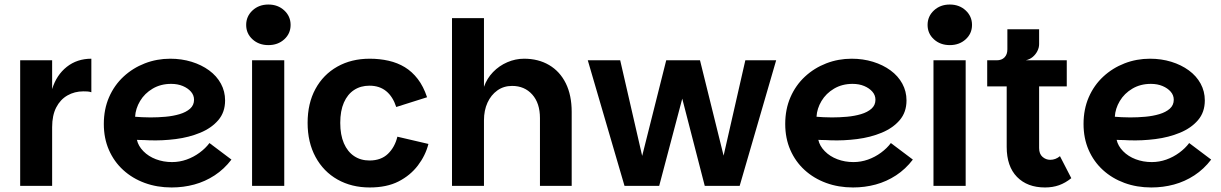

<svg xmlns="http://www.w3.org/2000/svg" viewBox="-20 -820 5386 847"><path d="M69 0V-554H210V0ZM180 -259 210 -427Q229 -489 274.5 -525Q320 -561 383 -561V-413Q374 -416 365.5 -416.5Q357 -417 348 -417Q309 -417 277.5 -399Q246 -381 228 -346Q210 -311 210 -259Z M737 7Q673 7 618.5 -13Q564 -33 523.5 -70Q483 -107 460.5 -158.5Q438 -210 438 -273Q438 -338 461 -391Q484 -444 525 -482Q566 -520 619 -540.5Q672 -561 731 -561Q781 -561 825 -547.5Q869 -534 902.5 -509.5Q936 -485 954.5 -451Q973 -417 973 -377Q973 -325 943 -290Q913 -255 863.5 -234.5Q814 -214 755 -206.5Q696 -199 639 -201Q630 -202 618 -202Q606 -202 596.5 -202.5Q587 -203 584 -203Q590 -176 612.5 -153Q635 -130 668 -117.5Q701 -105 739 -105Q772 -105 803 -116Q834 -127 860.5 -146.5Q887 -166 904 -189L1001 -116Q969 -74 927 -46.5Q885 -19 837 -6Q789 7 737 7ZM644 -302Q677 -302 710.5 -305Q744 -308 772.5 -316.5Q801 -325 818.5 -340.5Q836 -356 836 -380Q836 -400 822.5 -415.5Q809 -431 786.5 -440.5Q764 -450 735 -450Q689 -450 653.5 -429Q618 -408 598 -374.5Q578 -341 576 -305Q588 -304 606 -303Q624 -302 644 -302Z M1092 0V-554H1234V0ZM1164 -621Q1122 -621 1094 -646.5Q1066 -672 1066 -710Q1066 -748 1094 -774Q1122 -800 1164 -800Q1206 -800 1234 -774Q1262 -748 1262 -710Q1262 -672 1234 -646.5Q1206 -621 1164 -621Z M1611 7Q1531 7 1469 -28Q1407 -63 1372 -127.5Q1337 -192 1337 -278Q1337 -364 1371.5 -427.5Q1406 -491 1468 -526Q1530 -561 1611 -561Q1655 -561 1694.5 -552Q1734 -543 1766 -523.5Q1798 -504 1823 -471.5Q1848 -439 1864 -391L1728 -348Q1713 -394 1683.5 -418Q1654 -442 1610 -442Q1571 -442 1542 -423Q1513 -404 1497 -367.5Q1481 -331 1481 -278Q1481 -225 1497 -188Q1513 -151 1542 -131.5Q1571 -112 1610 -112Q1661 -112 1691.5 -141.5Q1722 -171 1733 -217L1870 -185Q1857 -134 1823.5 -90Q1790 -46 1738 -19.5Q1686 7 1611 7Z M1974 0V-740H2115V-437Q2128 -474 2155 -502Q2182 -530 2218 -545.5Q2254 -561 2292 -561Q2355 -561 2402.5 -533Q2450 -505 2476 -452.5Q2502 -400 2502 -326V0H2362V-299Q2362 -365 2328 -403Q2294 -441 2239 -441Q2202 -441 2174 -421Q2146 -401 2130.5 -367Q2115 -333 2115 -289V0Z M2573 -554H2716L2833 -45H2791L2919 -554H3068L3194 -45H3152L3268 -554H3404L3243 0H3089L2968 -469H3012L2888 0H2735Z M3743 7Q3679 7 3624.5 -13Q3570 -33 3529.5 -70Q3489 -107 3466.5 -158.5Q3444 -210 3444 -273Q3444 -338 3467 -391Q3490 -444 3531 -482Q3572 -520 3625 -540.5Q3678 -561 3737 -561Q3787 -561 3831 -547.5Q3875 -534 3908.5 -509.5Q3942 -485 3960.5 -451Q3979 -417 3979 -377Q3979 -325 3949 -290Q3919 -255 3869.5 -234.5Q3820 -214 3761 -206.5Q3702 -199 3645 -201Q3636 -202 3624 -202Q3612 -202 3602.5 -202.5Q3593 -203 3590 -203Q3596 -176 3618.5 -153Q3641 -130 3674 -117.5Q3707 -105 3745 -105Q3778 -105 3809 -116Q3840 -127 3866.5 -146.5Q3893 -166 3910 -189L4007 -116Q3975 -74 3933 -46.5Q3891 -19 3843 -6Q3795 7 3743 7ZM3650 -302Q3683 -302 3716.5 -305Q3750 -308 3778.5 -316.5Q3807 -325 3824.5 -340.5Q3842 -356 3842 -380Q3842 -400 3828.5 -415.5Q3815 -431 3792.5 -440.5Q3770 -450 3741 -450Q3695 -450 3659.5 -429Q3624 -408 3604 -374.5Q3584 -341 3582 -305Q3594 -304 3612 -303Q3630 -302 3650 -302Z M4098 0V-554H4240V0ZM4170 -621Q4128 -621 4100 -646.5Q4072 -672 4072 -710Q4072 -748 4100 -774Q4128 -800 4170 -800Q4212 -800 4240 -774Q4268 -748 4268 -710Q4268 -672 4240 -646.5Q4212 -621 4170 -621Z M4590 7Q4512 7 4466.5 -39.5Q4421 -86 4421 -172V-439H4335V-554H4686V-439H4564V-167Q4564 -141 4579 -128Q4594 -115 4613 -115Q4625 -115 4635.5 -119Q4646 -123 4656 -131L4706 -34Q4680 -13 4652 -3Q4624 7 4590 7ZM4377 -510V-554Q4399 -554 4411.5 -567Q4424 -580 4424 -602V-691H4564V-625Q4564 -610 4556.5 -595Q4549 -580 4536 -569Q4523 -558 4505 -554Z M5059 7Q4995 7 4940.5 -13Q4886 -33 4845.5 -70Q4805 -107 4782.5 -158.5Q4760 -210 4760 -273Q4760 -338 4783 -391Q4806 -444 4847 -482Q4888 -520 4941 -540.5Q4994 -561 5053 -561Q5103 -561 5147 -547.5Q5191 -534 5224.5 -509.5Q5258 -485 5276.5 -451Q5295 -417 5295 -377Q5295 -325 5265 -290Q5235 -255 5185.5 -234.5Q5136 -214 5077 -206.5Q5018 -199 4961 -201Q4952 -202 4940 -202Q4928 -202 4918.5 -202.5Q4909 -203 4906 -203Q4912 -176 4934.5 -153Q4957 -130 4990 -117.5Q5023 -105 5061 -105Q5094 -105 5125 -116Q5156 -127 5182.5 -146.5Q5209 -166 5226 -189L5323 -116Q5291 -74 5249 -46.5Q5207 -19 5159 -6Q5111 7 5059 7ZM4966 -302Q4999 -302 5032.5 -305Q5066 -308 5094.5 -316.5Q5123 -325 5140.5 -340.5Q5158 -356 5158 -380Q5158 -400 5144.5 -415.5Q5131 -431 5108.5 -440.5Q5086 -450 5057 -450Q5011 -450 4975.5 -429Q4940 -408 4920 -374.5Q4900 -341 4898 -305Q4910 -304 4928 -303Q4946 -302 4966 -302Z"/></svg>

Font: Parkinsans Light SemiBold
Style: Regular
Weight: 600
Version: Version 1.000